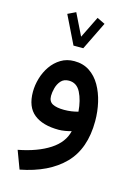

<svg xmlns="http://www.w3.org/2000/svg" viewBox="-133 -704 721 1036"><g transform="rotate(15 227.5 -186.0)"><path d="M191.9 -458 115.2 -614.7 159.7 -636.2 219.2 -515.1 278.8 -636.2 323.2 -614.7 246.6 -458ZM410.6 -94.2Q410.6 60.1 325.7 146.7Q240.7 233.4 84 263.7L46.4 163.1Q153.3 142.6 220.5 98.9Q287.6 55.2 302.2 -9.8Q286.1 -4.9 266.8 -1.7Q247.6 1.5 231.9 1.5Q142.1 1.5 93.5 -37.6Q44.9 -76.7 44.9 -160.6Q44.9 -198.2 56.2 -236.6Q67.4 -274.9 89.6 -306.9Q111.8 -338.9 144.3 -358.6Q176.8 -378.4 218.8 -378.4Q268.1 -378.4 304.2 -354.5Q340.3 -330.6 363.8 -289.8Q387.2 -249 398.9 -198.5Q410.6 -147.9 410.6 -94.2ZM232.4 -109.9Q253.4 -109.9 273.4 -112.8Q293.5 -115.7 310.1 -120.6Q305.2 -183.1 283.4 -226.1Q261.7 -269 217.8 -269Q189.5 -269 173.6 -251Q157.7 -232.9 151.4 -208.5Q145 -184.1 145 -165Q145 -133.3 168 -121.6Q190.9 -109.9 232.4 -109.9Z"/></g></svg>

Font: Vazirmatn UI Medium
Style: Regular
Weight: 500
Designer: Saber Rastikerdar
Foundry: Saber Rastikerdar
Version: Version 33.003